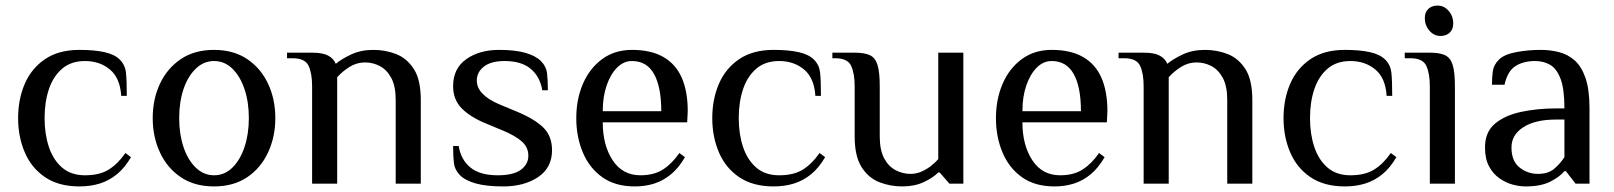

<svg xmlns="http://www.w3.org/2000/svg" viewBox="-20 -659 5791 689"><path d="M265 10Q191 10 142 -23Q93 -56 69 -112Q45 -168 45 -235Q45 -303 69 -358.5Q93 -414 142 -447Q191 -480 265 -480Q318 -480 354.5 -472Q391 -464 410 -445Q429 -426 432 -398.5Q435 -371 435 -315H415Q411 -379 374.5 -409.5Q338 -440 285 -440Q235 -440 203 -412.5Q171 -385 155.5 -339Q140 -293 140 -235Q140 -178 155.5 -131.5Q171 -85 203 -57.5Q235 -30 285 -30Q338 -30 371 -51Q404 -72 430 -110L450 -95Q428 -57 400 -34Q372 -11 338.5 -0.5Q305 10 265 10Z M748 10Q678 10 629 -23Q580 -56 554 -112Q528 -168 528 -235Q528 -303 554 -358.5Q580 -414 629 -447Q678 -480 748 -480Q818 -480 867 -447Q916 -414 942 -358.5Q968 -303 968 -235Q968 -168 942 -112Q916 -56 867 -23Q818 10 748 10ZM748 -30Q786 -30 814 -57.5Q842 -85 857.5 -131.5Q873 -178 873 -235Q873 -293 857.5 -339Q842 -385 814 -412.5Q786 -440 748 -440Q711 -440 682.5 -412.5Q654 -385 638.5 -339Q623 -293 623 -235Q623 -178 638.5 -131.5Q654 -85 682.5 -57.5Q711 -30 748 -30Z M1100 0V-350Q1100 -395 1087.5 -422.5Q1075 -450 1030 -450H1010V-470H1100Q1138 -470 1157.5 -459.5Q1177 -449 1185 -430Q1205 -447 1240 -463.5Q1275 -480 1320 -480Q1363 -480 1401.5 -465Q1440 -450 1465 -411.5Q1490 -373 1490 -300V0H1400V-300Q1400 -350 1384 -379.5Q1368 -409 1343 -422Q1318 -435 1290 -435Q1260 -435 1234.5 -419Q1209 -403 1190 -382V0Z M1786 10Q1726 10 1688 -0.5Q1650 -11 1631 -30Q1612 -49 1609 -73Q1606 -97 1606 -135H1626Q1634 -86 1668 -58Q1702 -30 1766 -30Q1823 -30 1849.5 -50Q1876 -70 1876 -100Q1876 -130 1853.5 -150.5Q1831 -171 1786 -190L1726 -215Q1669 -238 1637.5 -269.5Q1606 -301 1606 -350Q1606 -413 1653 -446.5Q1700 -480 1771 -480Q1828 -480 1865 -469.5Q1902 -459 1921 -440Q1940 -421 1943 -397Q1946 -373 1946 -335H1926Q1918 -384 1884.5 -412Q1851 -440 1791 -440Q1742 -440 1716.5 -420Q1691 -400 1691 -370Q1691 -344 1712 -322.5Q1733 -301 1771 -285L1831 -260Q1895 -234 1928 -203Q1961 -172 1961 -120Q1961 -57 1911 -23.5Q1861 10 1786 10Z M2258 10Q2188 10 2141.5 -23Q2095 -56 2071.5 -112Q2048 -168 2048 -235Q2048 -303 2072 -358.5Q2096 -414 2141 -447Q2186 -480 2248 -480Q2316 -480 2360.5 -454.5Q2405 -429 2426.5 -380Q2448 -331 2448 -260L2446 -220H2143Q2143 -138 2178.5 -84Q2214 -30 2278 -30Q2327 -30 2359.5 -51Q2392 -72 2418 -110L2438 -95Q2416 -57 2388.5 -34Q2361 -11 2328.5 -0.5Q2296 10 2258 10ZM2143 -260H2353Q2353 -347 2327 -393.5Q2301 -440 2248 -440Q2218 -440 2194.5 -416.5Q2171 -393 2157 -352.5Q2143 -312 2143 -260Z M2756 10Q2682 10 2633 -23Q2584 -56 2560 -112Q2536 -168 2536 -235Q2536 -303 2560 -358.5Q2584 -414 2633 -447Q2682 -480 2756 -480Q2809 -480 2845.5 -472Q2882 -464 2901 -445Q2920 -426 2923 -398.5Q2926 -371 2926 -315H2906Q2902 -379 2865.5 -409.5Q2829 -440 2776 -440Q2726 -440 2694 -412.5Q2662 -385 2646.5 -339Q2631 -293 2631 -235Q2631 -178 2646.5 -131.5Q2662 -85 2694 -57.5Q2726 -30 2776 -30Q2829 -30 2862 -51Q2895 -72 2921 -110L2941 -95Q2919 -57 2891 -34Q2863 -11 2829.5 -0.5Q2796 10 2756 10Z M3217 10Q3175 10 3136 -5Q3097 -20 3072 -59Q3047 -98 3047 -170V-350Q3047 -395 3034.5 -422.5Q3022 -450 2977 -450H2967V-470H3047Q3082 -470 3101.5 -461Q3121 -452 3129 -426Q3137 -400 3137 -350V-170Q3137 -120 3153 -90.5Q3169 -61 3194.5 -48Q3220 -35 3247 -35Q3267 -35 3285 -42.5Q3303 -50 3319 -62Q3335 -74 3347 -88V-470H3437V0H3387L3352 -40H3347Q3328 -21 3295 -5.5Q3262 10 3217 10Z M3764 10Q3694 10 3647.5 -23Q3601 -56 3577.5 -112Q3554 -168 3554 -235Q3554 -303 3578 -358.5Q3602 -414 3647 -447Q3692 -480 3754 -480Q3822 -480 3866.5 -454.5Q3911 -429 3932.5 -380Q3954 -331 3954 -260L3952 -220H3649Q3649 -138 3684.5 -84Q3720 -30 3784 -30Q3833 -30 3865.5 -51Q3898 -72 3924 -110L3944 -95Q3922 -57 3894.5 -34Q3867 -11 3834.5 -0.5Q3802 10 3764 10ZM3649 -260H3859Q3859 -347 3833 -393.5Q3807 -440 3754 -440Q3724 -440 3700.5 -416.5Q3677 -393 3663 -352.5Q3649 -312 3649 -260Z M4084 0V-350Q4084 -395 4071.5 -422.5Q4059 -450 4014 -450H3994V-470H4084Q4122 -470 4141.5 -459.5Q4161 -449 4169 -430Q4189 -447 4224 -463.5Q4259 -480 4304 -480Q4347 -480 4385.5 -465Q4424 -450 4449 -411.5Q4474 -373 4474 -300V0H4384V-300Q4384 -350 4368 -379.5Q4352 -409 4327 -422Q4302 -435 4274 -435Q4244 -435 4218.5 -419Q4193 -403 4174 -382V0Z M4806 10Q4732 10 4683 -23Q4634 -56 4610 -112Q4586 -168 4586 -235Q4586 -303 4610 -358.5Q4634 -414 4683 -447Q4732 -480 4806 -480Q4859 -480 4895.5 -472Q4932 -464 4951 -445Q4970 -426 4973 -398.5Q4976 -371 4976 -315H4956Q4952 -379 4915.5 -409.5Q4879 -440 4826 -440Q4776 -440 4744 -412.5Q4712 -385 4696.5 -339Q4681 -293 4681 -235Q4681 -178 4696.5 -131.5Q4712 -85 4744 -57.5Q4776 -30 4826 -30Q4879 -30 4912 -51Q4945 -72 4971 -110L4991 -95Q4969 -57 4941 -34Q4913 -11 4879.5 -0.5Q4846 10 4806 10Z M5111 0V-350Q5111 -395 5098.5 -422.5Q5086 -450 5041 -450H5021V-470H5111Q5146 -470 5165.5 -461Q5185 -452 5193 -426Q5201 -400 5201 -350V0ZM5149 -530Q5126 -530 5109.5 -549Q5093 -568 5093 -594Q5093 -615 5105.5 -627Q5118 -639 5139 -639Q5162 -639 5178.5 -620Q5195 -601 5195 -575Q5195 -554 5182.5 -542Q5170 -530 5149 -530Z M5454 10Q5433 10 5408.5 3.5Q5384 -3 5361 -19Q5338 -35 5323.5 -62Q5309 -89 5309 -130Q5309 -185 5344.5 -215Q5380 -245 5438.5 -257.5Q5497 -270 5564 -270H5594Q5594 -340 5580 -376.5Q5566 -413 5542.5 -426.5Q5519 -440 5489 -440Q5447 -440 5418.5 -422Q5390 -404 5379 -355H5334Q5334 -381 5337 -403.5Q5340 -426 5359 -445Q5378 -464 5421 -472Q5464 -480 5509 -480Q5543 -480 5574.5 -472Q5606 -464 5630.5 -442.5Q5655 -421 5669.5 -379.5Q5684 -338 5684 -270V0H5634L5599 -45H5594Q5579 -26 5545 -8Q5511 10 5454 10ZM5499 -35Q5536 -35 5557.5 -53.5Q5579 -72 5594 -95V-230H5564Q5489 -230 5446.5 -202.5Q5404 -175 5404 -130Q5404 -81 5433 -58Q5462 -35 5499 -35Z"/></svg>

Font: El Messiri
Style: Regular
Weight: 400
Designer: Mohamed Gaber
Foundry: Kief Type Foundry
Version: Version 2.020